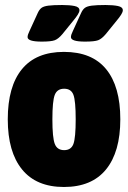

<svg xmlns="http://www.w3.org/2000/svg" viewBox="-20 -738 510 766"><path d="M235 8Q125 8 68 -62Q11 -132 11 -262Q11 -393 67.5 -462Q124 -531 235 -531Q347 -531 403.5 -462Q460 -393 460 -262Q460 -132 403 -62Q346 8 235 8ZM236 -139Q264 -139 273 -164Q282 -189 282 -262Q282 -335 273 -359.5Q264 -384 236 -384Q208 -384 198.5 -359.5Q189 -335 189 -262Q189 -189 198.5 -164Q208 -139 236 -139ZM146 -572Q90 -572 90 -590Q90 -599 98 -615L131 -687Q137 -700 145.5 -706.5Q154 -713 173 -715.5Q192 -718 228 -718Q258 -718 277.5 -714Q297 -710 297 -697Q297 -690 290 -679Q283 -668 272 -655L229 -602Q213 -583 198.5 -577.5Q184 -572 146 -572ZM319 -572Q263 -572 263 -590Q263 -599 271 -615L304 -687Q310 -700 318.5 -706.5Q327 -713 346 -715.5Q365 -718 401 -718Q431 -718 450.5 -714Q470 -710 470 -697Q470 -690 463 -679Q456 -668 445 -655L402 -602Q386 -583 371.5 -577.5Q357 -572 319 -572Z"/></svg>

Font: Asap Condensed Black
Style: Regular
Weight: 900
Width: 3
Designer: Pablo Cosgaya
Foundry: Omnibus-Type
Version: Version 3.001; ttfautohint (v1.8.4.7-5d5b)